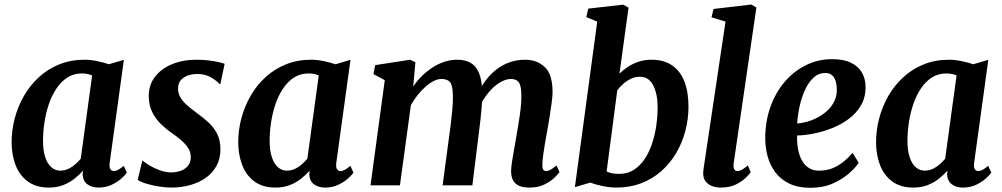

<svg xmlns="http://www.w3.org/2000/svg" viewBox="-20 -838 4528 868"><path d="M476 -103Q473 -82 479 -73.2Q485 -64.5 495 -64.5Q503 -64.5 513.2 -69.8Q523.5 -75 539.5 -88.5L553.5 -57.5Q548.5 -49.5 531.2 -33.2Q514 -17 486.8 -3.5Q459.5 10 425 10Q395 10 375 -4.8Q355 -19.5 353.5 -50.5L355.5 -66.5Q339 -48 316.8 -30.2Q294.5 -12.5 265.8 -1.2Q237 10 201 10Q143 10 105.5 -17.8Q68 -45.5 50.2 -92.2Q32.5 -139 32.5 -195.5Q32.5 -249.5 46.8 -303.2Q61 -357 88.2 -404.5Q115.5 -452 155.8 -489Q196 -526 248 -547Q300 -568 363 -568Q389.5 -568 420.2 -561.5Q451 -555 472 -547.5L540 -567.5ZM396.5 -497Q386 -501.5 374.2 -503.8Q362.5 -506 350.5 -506Q313.5 -506 285 -487.8Q256.5 -469.5 235.5 -438.2Q214.5 -407 201 -367.5Q187.5 -328 181 -285Q174.5 -242 174.5 -201Q174.5 -158.5 184.2 -128.2Q194 -98 211.8 -82.2Q229.5 -66.5 253 -66.5Q267.5 -66.5 280.8 -71.2Q294 -76 305.5 -84Q317 -92 327 -101.5Q337 -111 345 -120.5Z M976.5 -458.5H972Q962 -471 935.5 -487.2Q909 -503.5 873 -503.5Q849 -503.5 829.2 -496.5Q809.5 -489.5 797.5 -475.5Q785.5 -461.5 785 -439.5Q784.5 -417.5 795 -398.8Q805.5 -380 825.5 -362.5Q845.5 -345 872 -325.5Q898.5 -306.5 922.5 -284.5Q946.5 -262.5 961.5 -233.2Q976.5 -204 976.5 -163Q976.5 -120 958.5 -87.5Q940.5 -55 909.5 -33.5Q878.5 -12 838.8 -1Q799 10 755 10Q726.5 10 694.5 4.5Q662.5 -1 637.2 -9Q612 -17 602.5 -25.5L623.5 -112H625Q635.5 -102 656.8 -89.5Q678 -77 703.8 -67.8Q729.5 -58.5 754 -58.5Q775 -58.5 795.2 -65.2Q815.5 -72 829 -87.2Q842.5 -102.5 842.5 -128Q842.5 -150.5 830.2 -169.2Q818 -188 797.5 -205.5Q777 -223 751.5 -240.5Q729.5 -255.5 706.8 -277.8Q684 -300 668.2 -331.2Q652.5 -362.5 652.5 -404.5Q652.5 -453.5 680.2 -490.2Q708 -527 757 -547.5Q806 -568 869 -568Q895.5 -568 921.5 -565Q947.5 -562 967.2 -557.5Q987 -553 995.5 -549.5Z M1500.5 -103Q1497.5 -82 1503.5 -73.2Q1509.5 -64.5 1519.5 -64.5Q1527.5 -64.5 1537.8 -69.8Q1548 -75 1564 -88.5L1578 -57.5Q1573 -49.5 1555.8 -33.2Q1538.5 -17 1511.2 -3.5Q1484 10 1449.5 10Q1419.5 10 1399.5 -4.8Q1379.5 -19.5 1378 -50.5L1380 -66.5Q1363.5 -48 1341.2 -30.2Q1319 -12.5 1290.2 -1.2Q1261.5 10 1225.5 10Q1167.5 10 1130 -17.8Q1092.5 -45.5 1074.8 -92.2Q1057 -139 1057 -195.5Q1057 -249.5 1071.2 -303.2Q1085.5 -357 1112.8 -404.5Q1140 -452 1180.2 -489Q1220.5 -526 1272.5 -547Q1324.5 -568 1387.5 -568Q1414 -568 1444.8 -561.5Q1475.5 -555 1496.5 -547.5L1564.5 -567.5ZM1421 -497Q1410.5 -501.5 1398.8 -503.8Q1387 -506 1375 -506Q1338 -506 1309.5 -487.8Q1281 -469.5 1260 -438.2Q1239 -407 1225.5 -367.5Q1212 -328 1205.5 -285Q1199 -242 1199 -201Q1199 -158.5 1208.8 -128.2Q1218.5 -98 1236.2 -82.2Q1254 -66.5 1277.5 -66.5Q1292 -66.5 1305.2 -71.2Q1318.5 -76 1330 -84Q1341.5 -92 1351.5 -101.5Q1361.5 -111 1369.5 -120.5Z M1858 -556.5 1848 -446.5Q1864.5 -472 1887 -494Q1909.5 -516 1935.2 -532.8Q1961 -549.5 1989.2 -558.8Q2017.5 -568 2046.5 -568Q2082 -568 2106.5 -554.5Q2131 -541 2144.2 -511Q2157.5 -481 2160 -430.5Q2160 -423.5 2160 -415.8Q2160 -408 2159.5 -400Q2159 -392 2158 -383.5L2139 -412Q2155.5 -448.5 2177.8 -477.2Q2200 -506 2227.2 -526.2Q2254.5 -546.5 2286.2 -557.2Q2318 -568 2353.5 -568Q2407.5 -568 2442.8 -535Q2478 -502 2478 -421Q2478 -404 2474 -373.2Q2470 -342.5 2464.5 -308.5Q2459 -274.5 2454 -247Q2449.5 -222 2444.5 -194.2Q2439.5 -166.5 2436 -140.2Q2432.5 -114 2432 -94Q2431.5 -76.5 2436.2 -70.5Q2441 -64.5 2448.5 -64.5Q2458 -64.5 2468.2 -70.2Q2478.5 -76 2496 -90L2509.5 -59.5Q2504 -52 2487.2 -35.5Q2470.5 -19 2442.2 -4.5Q2414 10 2375 10Q2339 10 2320.8 -1Q2302.5 -12 2296.5 -29Q2290.5 -46 2290.5 -65Q2291 -82 2294.8 -107.5Q2298.5 -133 2304 -162Q2309.5 -191 2314 -219Q2318.5 -246 2324 -278.8Q2329.5 -311.5 2333.5 -345Q2337.5 -378.5 2337 -407.5Q2336.5 -451.5 2325.2 -466.2Q2314 -481 2290 -481Q2271 -481 2249.5 -470.2Q2228 -459.5 2207 -439.5Q2186 -419.5 2168.2 -392Q2150.5 -364.5 2138.5 -331.5L2160.5 -408Q2160 -385 2157.8 -356.8Q2155.5 -328.5 2152.5 -300.2Q2149.5 -272 2146 -247L2115.5 0H1981L2010 -218Q2014 -245.5 2018 -278.2Q2022 -311 2025 -344Q2028 -377 2027.5 -405.5Q2026.5 -453 2014.5 -467Q2002.5 -481 1975 -481Q1959.5 -481 1941.2 -472Q1923 -463 1904.2 -446.5Q1885.5 -430 1868.2 -408.5Q1851 -387 1837.5 -362.5L1788 0H1655L1719.5 -475.5L1668.5 -503L1676 -543.5L1834 -568Z M2780.5 -505Q2796.5 -521 2818.2 -535.5Q2840 -550 2867 -559Q2894 -568 2925 -568Q2981.5 -568 3018.8 -542.2Q3056 -516.5 3074.2 -469.2Q3092.5 -422 3092.5 -356Q3092.5 -299.5 3078.2 -245.8Q3064 -192 3036.5 -145.5Q3009 -99 2969.2 -64Q2929.5 -29 2878.8 -9.5Q2828 10 2767 10Q2736.5 10 2703.5 3Q2670.5 -4 2648.5 -12.5L2579 8L2680 -740.5L2630.5 -760.5L2639.5 -799L2797 -817L2821.5 -803.5ZM2722.5 -63Q2734.5 -56.5 2749 -54.2Q2763.5 -52 2779.5 -52Q2816.5 -52 2844.8 -69.8Q2873 -87.5 2893.5 -117.8Q2914 -148 2927.2 -187Q2940.5 -226 2946.8 -269.2Q2953 -312.5 2953 -354.5Q2953 -412.5 2933.2 -451.8Q2913.5 -491 2873 -491Q2851 -491 2831.5 -481.5Q2812 -472 2796.8 -458.2Q2781.5 -444.5 2770.5 -429.5Z M3297 -101Q3294.5 -84 3298.8 -74.2Q3303 -64.5 3313.5 -64.5Q3322 -64.5 3332 -69.5Q3342 -74.5 3361 -90L3374 -59.5Q3369 -52 3352.8 -35.5Q3336.5 -19 3308 -4.5Q3279.5 10 3237.5 10Q3219 10 3200.8 3.8Q3182.5 -2.5 3170.8 -16.8Q3159 -31 3159 -54.5Q3159 -59.5 3159.8 -66.5Q3160.5 -73.5 3161.5 -80.2Q3162.5 -87 3163 -90.5L3260 -740.5L3196.5 -759.5L3206 -797.5L3376.5 -817.5L3399.5 -804Z M3862 -102Q3848.5 -81 3818.8 -54.5Q3789 -28 3745 -8.5Q3701 11 3643.5 11Q3587.5 11 3548.2 -8Q3509 -27 3485 -59.2Q3461 -91.5 3450.2 -131.5Q3439.5 -171.5 3439.5 -212.5Q3439.5 -288.5 3462.5 -353.5Q3485.5 -418.5 3526.5 -467Q3567.5 -515.5 3622.8 -543Q3678 -570.5 3742.5 -570.5Q3794.5 -570.5 3827.5 -554.2Q3860.5 -538 3876.5 -510.2Q3892.5 -482.5 3893 -448Q3894 -400 3873.5 -363.8Q3853 -327.5 3818.5 -301.5Q3784 -275.5 3742.5 -259Q3701 -242.5 3659.2 -234.2Q3617.5 -226 3583.5 -225.5Q3582.5 -190.5 3588.2 -161.5Q3594 -132.5 3606.2 -111.2Q3618.5 -90 3637.5 -78.2Q3656.5 -66.5 3682.5 -66.5Q3717.5 -66.5 3745.5 -78.2Q3773.5 -90 3795.5 -108.5Q3817.5 -127 3834.5 -147ZM3712 -508Q3680 -508 3657 -486.2Q3634 -464.5 3618.5 -429.8Q3603 -395 3594.5 -355.5Q3586 -316 3584 -280Q3605 -281 3629.8 -288Q3654.5 -295 3678.5 -308Q3702.5 -321 3722 -339.5Q3741.5 -358 3752.8 -382.5Q3764 -407 3763 -436.5Q3762 -472 3749 -490Q3736 -508 3712 -508Z M4384 -103Q4381 -82 4387 -73.2Q4393 -64.5 4403 -64.5Q4411 -64.5 4421.2 -69.8Q4431.5 -75 4447.5 -88.5L4461.5 -57.5Q4456.5 -49.5 4439.2 -33.2Q4422 -17 4394.8 -3.5Q4367.5 10 4333 10Q4303 10 4283 -4.8Q4263 -19.5 4261.5 -50.5L4263.5 -66.5Q4247 -48 4224.8 -30.2Q4202.5 -12.5 4173.8 -1.2Q4145 10 4109 10Q4051 10 4013.5 -17.8Q3976 -45.5 3958.2 -92.2Q3940.5 -139 3940.5 -195.5Q3940.5 -249.5 3954.8 -303.2Q3969 -357 3996.2 -404.5Q4023.5 -452 4063.8 -489Q4104 -526 4156 -547Q4208 -568 4271 -568Q4297.5 -568 4328.2 -561.5Q4359 -555 4380 -547.5L4448 -567.5ZM4304.5 -497Q4294 -501.5 4282.2 -503.8Q4270.5 -506 4258.5 -506Q4221.5 -506 4193 -487.8Q4164.5 -469.5 4143.5 -438.2Q4122.5 -407 4109 -367.5Q4095.5 -328 4089 -285Q4082.5 -242 4082.5 -201Q4082.5 -158.5 4092.2 -128.2Q4102 -98 4119.8 -82.2Q4137.5 -66.5 4161 -66.5Q4175.5 -66.5 4188.8 -71.2Q4202 -76 4213.5 -84Q4225 -92 4235 -101.5Q4245 -111 4253 -120.5Z"/></svg>

Font: Merriweather Light 18pt
Style: Bold Italic
Weight: 700
Italic angle: -7.8°
Version: Version 2.101